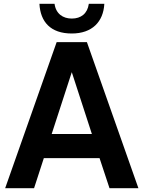

<svg xmlns="http://www.w3.org/2000/svg" viewBox="-20 -983 750 1003"><path d="M7 0H158L209 -157H500L552 0H703L434 -763H276ZM186 -963C191 -869 244 -808 355 -808C461 -808 520 -869 525 -963H444C437 -912 403 -886 355 -886C309 -886 272 -911 265 -963ZM250 -283 355 -606 460 -283Z"/></svg>

Font: Swile Sans
Style: Bold
Weight: 700
Designer: Lord
Foundry: Lord
Version: Version 1.477;FEAKit 1.0